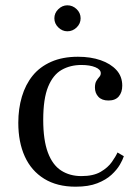

<svg xmlns="http://www.w3.org/2000/svg" viewBox="-20 -693 523 724"><path d="M265 11Q195 11 146.5 -19Q98 -49 73.5 -103Q49 -157 49 -230Q49 -283 62.5 -328.5Q76 -374 103 -407.5Q130 -441 173 -460Q216 -479 274 -479Q322 -479 359.5 -466Q397 -453 419 -429Q441 -405 441 -370Q441 -345 428 -329.5Q415 -314 389 -314Q364 -314 351 -328Q338 -342 338 -363Q338 -379 343.5 -388Q349 -397 354.5 -403Q360 -409 360 -417Q360 -431 339.5 -439.5Q319 -448 287 -448Q245 -448 212.5 -429.5Q180 -411 161.5 -366Q143 -321 143 -241Q143 -165 160.5 -118Q178 -71 210.5 -50Q243 -29 287 -29Q332 -29 359.5 -45Q387 -61 402 -82.5Q417 -104 423 -118L447 -104Q443 -91 432 -72Q421 -53 400.5 -34Q380 -15 347 -2Q314 11 265 11ZM234 -575Q215 -575 200 -589.5Q185 -604 185 -624Q185 -644 200 -658.5Q215 -673 234 -673Q254 -673 269 -658.5Q284 -644 284 -624Q284 -604 269 -589.5Q254 -575 234 -575Z"/></svg>

Font: Frank Ruhl Libre
Style: Regular
Weight: 400
Designer: Yanek Iontef
Foundry: Fontef
Version: Version 6.004